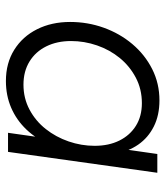

<svg xmlns="http://www.w3.org/2000/svg" viewBox="24 -564 547 634"><g transform="rotate(90 297.0 -246.5)"><path d="M247 7Q188 7 144 -20.5Q100 -48 76 -96Q52 -144 52 -205Q52 -263 71 -316Q90 -369 125 -410.5Q160 -452 207.5 -476Q255 -500 311 -500Q360 -500 397 -481.5Q434 -463 457 -430Q480 -397 486 -354L466 -339L488 -493H550L481 0H418L440 -155L458 -139Q438 -93 407 -60.5Q376 -28 335.5 -10.5Q295 7 247 7ZM259 -51Q304 -51 341.5 -71Q379 -91 405.5 -124.5Q432 -158 446.5 -200Q461 -242 461 -286Q461 -333 443.5 -368Q426 -403 394.5 -422.5Q363 -442 320 -442Q274 -442 236 -422Q198 -402 171 -369Q144 -336 129.5 -294Q115 -252 115 -208Q115 -162 132.5 -126.5Q150 -91 182.5 -71Q215 -51 259 -51Z"/></g></svg>

Font: Hanken Grotesk Light
Style: Italic
Weight: 300
Italic angle: -8°
Designer: Alfredo Marco Pradil
Foundry: Hanken Design Co.
Version: Version 3.013